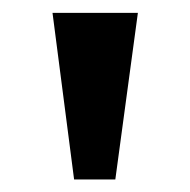

<svg xmlns="http://www.w3.org/2000/svg" viewBox="-20 -743 295 298"><path d="M95 -464.5 61.5 -723H194L159 -464.5Z"/></svg>

Font: Public Sans Thin SemiBold
Style: Regular
Weight: 600
Version: Version 2.001